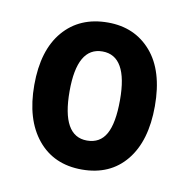

<svg xmlns="http://www.w3.org/2000/svg" viewBox="-51 -772 444 450"><g transform="rotate(10 171.0 -547.0)"><path d="M314 -548Q314 -465 276 -418.5Q238 -372 171 -372Q104 -372 65.5 -419Q27 -466 27 -548Q27 -631 66 -676.5Q105 -722 172 -722Q236 -722 275 -677Q314 -632 314 -548ZM111 -548Q111 -441 171 -441Q202 -441 216.5 -467Q231 -493 231 -548Q231 -653 171 -653Q111 -653 111 -548Z"/></g></svg>

Font: Noto Sans Thai Looped Condensed SemiBold
Style: Regular
Weight: 600
Width: 3
Designer: Sasikarn Vongin, Ben Mitchell
Foundry: The Fontpad Ltd
Version: Version 1.001; ttfautohint (v1.8.4.7-5d5b)